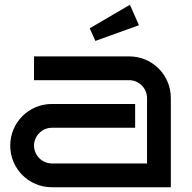

<svg xmlns="http://www.w3.org/2000/svg" viewBox="-20 -787 806 807"><path d="M698 -375C698 -472 620 -550 523 -550H123V-450H523C564 -450 598 -416 598 -375V-100H198C157 -100 123 -134 123 -175C123 -216 157 -250 198 -250H548V-350H198C101 -350 23 -272 23 -175C23 -78 101 0 198 0H698ZM526 -767 357 -668 381 -615 564 -681Z"/></svg>

Font: Bruno Ace
Style: Regular
Weight: 400
Designer: Astigmatic (AOETI)
Foundry: Astigmatic (AOETI)
Version: Version 1.000